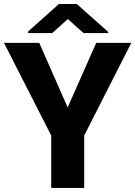

<svg xmlns="http://www.w3.org/2000/svg" viewBox="-20 -921 664 941"><path d="M172.4 -710.9 311.5 -394.5 451.7 -710.9H623.5L392.6 -256.8V0H231V-256.8L-0.5 -710.9ZM356.4 -901.4 510.3 -764.6V-758.8H389.6L312.5 -827.6L235.8 -758.8H117.7V-766.6L268.6 -901.4Z"/></svg>

Font: Roboto ExtraBold
Style: Regular
Weight: 800
Designer: Christian Robertson
Foundry: Google
Version: Version 3.009; 2024